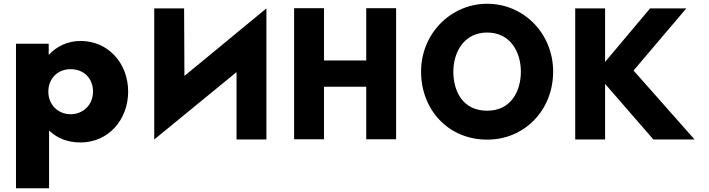

<svg xmlns="http://www.w3.org/2000/svg" viewBox="-20 -747 3794 1027"><path d="M477.5 -257C477.5 -186 424.5 -136 357.5 -136C291.5 -136 238.5 -186 238.5 -257C238.5 -327 288.5 -377 357.5 -377C429.5 -377 477.5 -327 477.5 -257ZM665.5 -257C665.5 -407 560.5 -528 410.5 -528C340.5 -528 280.5 -497 242.5 -455H240.5V-513H65.5V260H242.5V-49C284.5 -8 341.5 15 410.5 15C560.5 15 665.5 -107 665.5 -257Z M1405 -0.9V-702.1L966.5 -340.9L964.8 -702.1H805V-0.9L1245.2 -361.3V-0.9Z M1713 -283.2H1939V-1.9H2098.8V-703.1H1939V-423.5H1713V-703.1H1553.2V-1.9H1713Z M2404.9 -363.9C2404.9 -468.5 2462.7 -573 2585.9 -573C2710 -573 2766.1 -468.5 2766.1 -363.9C2766.1 -259.4 2713.4 -154.8 2585.9 -154.8C2455 -154.8 2404.9 -259.4 2404.9 -363.9ZM2232.3 -363.9C2232.3 -159.1 2378.5 -0.1 2585.9 -0.1C2787.4 -0.1 2938.7 -159.1 2938.7 -363.9C2938.7 -568.8 2780.6 -726.9 2585.9 -726.9C2393 -726.9 2232.3 -568.8 2232.3 -363.9Z M3695.2 -0.9 3368.8 -369.8 3651 -702.1H3457.2L3216.6 -415.7V-702.1H3056.8V-0.9H3216.6V-298.4L3475 -0.9Z"/></svg>

Font: Sztylet
Style: Bd
Weight: 700
Foundry: Cannot Into Space Fonts, PlusOne Fonts
Version: Version 0.12